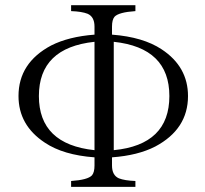

<svg xmlns="http://www.w3.org/2000/svg" viewBox="-20 -735 796 745"><path d="M255.9 -714.8H505.4V-691.9Q440.4 -687.5 424.3 -669.9Q414.6 -658.2 414.6 -631.8V-600.6Q535.6 -591.3 607.4 -543.5Q709.5 -476.1 709.5 -362.3Q709.5 -233.9 582.5 -166.5Q515.1 -131.8 414.6 -124.5V-92.8Q414.6 -54.7 441.4 -43Q463.9 -34.2 505.4 -32.7V-9.8H255.9V-32.7Q320.8 -37.1 336.9 -54.7Q346.7 -66.4 346.7 -92.8V-124.5Q225.6 -133.3 153.8 -181.6Q51.8 -249 51.8 -362.3Q51.8 -491.2 178.7 -558.6Q246.1 -592.8 346.7 -600.6V-631.8Q346.7 -669.9 319.8 -681.6Q297.4 -690.4 255.9 -691.9ZM346.7 -572.8Q130.9 -549.8 130.9 -362.3Q130.9 -175.3 346.7 -152.3ZM421.4 -572.8V-152.3Q637.2 -173.3 637.2 -362.3Q637.2 -549.8 421.4 -572.8Z"/></svg>

Font: I.MingCP
Style: Regular
Weight: 400
Designer: I.Font Project
Version: Version 8.000; Sep 06, 2022